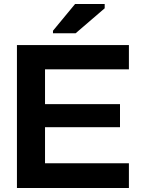

<svg xmlns="http://www.w3.org/2000/svg" viewBox="-20 -948 716 968"><path d="M65.4 0Q65.4 -240.2 65.4 -720.7Q253.9 -720.7 629.9 -720.7Q629.9 -679.7 629.9 -598.6Q489.3 -598.6 207 -598.6Q207 -540 207 -422.9Q333 -422.9 585 -422.9Q585 -383.8 585 -306.6Q459 -306.6 207 -306.6Q207 -246.1 207 -125Q348.6 -125 629.9 -125Q629.9 -83 629.9 0Q441.4 0 65.4 0Q65.4 0 65.4 0ZM247.1 -780.3Q247.1 -784.2 247.1 -793Q284.2 -837.9 358.4 -927.7Q408.2 -927.7 507.8 -927.7Q507.8 -920.9 507.8 -906.2Q459 -864.3 361.3 -780.3Q323.2 -780.3 247.1 -780.3Q247.1 -780.3 247.1 -780.3Z"/></svg>

Font: Post Neon Display
Style: Regular
Weight: 700
Designer: Ward Goes
Version: Version 1.0